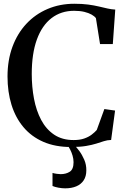

<svg xmlns="http://www.w3.org/2000/svg" viewBox="-20 -772 674 1022"><path d="M357.5 10.5Q274 10.5 210.8 -17Q147.5 -44.5 105 -95Q62.5 -145.5 41.2 -214.2Q20 -283 20 -365Q20 -451.5 46.2 -522.8Q72.5 -594 120.2 -645.2Q168 -696.5 233.2 -724.2Q298.5 -752 375.5 -752Q417 -752 449 -747.8Q481 -743.5 506 -737.5Q531 -731.5 552.2 -726.8Q573.5 -722 593.5 -721L580.5 -537.5H512.5L490.5 -675.5Q483 -685.5 467.8 -694.2Q452.5 -703 429 -708.8Q405.5 -714.5 374.5 -714.5Q305 -714.5 254.2 -675.5Q203.5 -636.5 176.2 -561.5Q149 -486.5 149 -378Q149 -309.5 161 -246.2Q173 -183 199.2 -133.5Q225.5 -84 268.2 -55.2Q311 -26.5 372 -26.5Q405 -26.5 428.5 -34.8Q452 -43 468.2 -55.5Q484.5 -68 495 -80L535.5 -191.5L592.5 -183.5L571.5 -27Q551 -26.5 532.8 -20.5Q514.5 -14.5 492.2 -7.5Q470 -0.5 437.8 5Q405.5 10.5 357.5 10.5ZM327 230.5Q310.5 230.5 291.2 227Q272 223.5 259.5 218V148.5Q269.5 151.5 282 153.2Q294.5 155 302.5 155Q331.5 155 351.5 142Q371.5 129 371.5 91.5Q371.5 74 366.2 56.2Q361 38.5 353.2 23.5Q345.5 8.5 337.5 -1L359.5 -6L374 -1Q386 10 401.5 30.8Q417 51.5 428.5 78.2Q440 105 439.5 135Q439.5 167 425.2 188.2Q411 209.5 385.8 220Q360.5 230.5 327 230.5Z"/></svg>

Font: Merriweather 96pt Medium
Style: Regular
Weight: 500
Version: Version 2.100